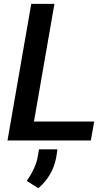

<svg xmlns="http://www.w3.org/2000/svg" viewBox="-20 -731 570 999"><path d="M263.2 -710.9H142.6L19 0H452.6L470.2 -98.6H156.7ZM179.2 248.5C229.5 205.6 260.7 151.9 272.5 87.9L278.8 45.9H183.1L175.8 86.4C168.9 125.5 149.9 166.5 119.1 210Z"/></svg>

Font: Roboto Medium
Style: Italic
Weight: 500
Italic angle: -12°
Designer: Google
Version: Version 2.137; 2017